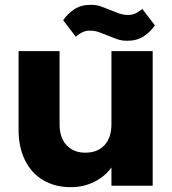

<svg xmlns="http://www.w3.org/2000/svg" viewBox="-20 -770 714 796"><path d="M613 -558V0H442V-76Q416 -39 371.5 -16.5Q327 6 273 6Q209 6 160 -22.5Q111 -51 84 -105Q57 -159 57 -232V-558H227V-255Q227 -199 256 -168Q285 -137 334 -137Q384 -137 413 -168Q442 -199 442 -255V-558ZM508 -601Q485 -601 467.5 -607Q450 -613 431 -621Q409 -630 391 -636.5Q373 -643 353 -643Q336 -643 323 -637Q310 -631 294 -618L242 -686Q260 -713 288 -731.5Q316 -750 356 -750Q379 -750 396.5 -744Q414 -738 433 -730Q455 -721 473 -714.5Q491 -708 511 -708Q528 -708 541 -714Q554 -720 570 -733L622 -665Q604 -638 576 -619.5Q548 -601 508 -601Z"/></svg>

Font: IBM-Poppins
Style: Poppins-Bold
Weight: 700
Designer: Mike Abbink, Paul van der Laan, Pieter van Rosmalen, Ben Mitchell, Mark Frömberg
Foundry: Bold Monday
Version: Version 1.1